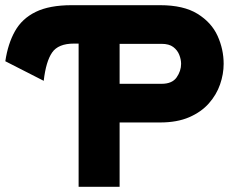

<svg xmlns="http://www.w3.org/2000/svg" viewBox="-28 -720 894 740"><path d="M275 0V-552H257Q196.5 -552 172.8 -517.5Q149 -483 140.5 -408.5L-7.5 -484Q2.5 -551.5 29.8 -600Q57 -648.5 109.8 -674.2Q162.5 -700 248.5 -700H589Q679.5 -700 733.2 -666.8Q787 -633.5 810.5 -581.8Q834 -530 834 -474Q834 -434.5 820.2 -394.8Q806.5 -355 777.2 -321.8Q748 -288.5 701.2 -268.2Q654.5 -248 589 -248H433V0ZM433 -397H595Q635.5 -397 652.8 -421.8Q670 -446.5 670 -474Q670 -490.5 663 -508.5Q656 -526.5 639.8 -538.8Q623.5 -551 595 -551H433Z"/></svg>

Font: Overpass Black
Style: Regular
Weight: 900
Designer: Delve Withrington, Dave Bailey, Thomas Jockin
Foundry: Delve Fonts LLC
Version: Version 4.000; ttfautohint (v1.8.3)